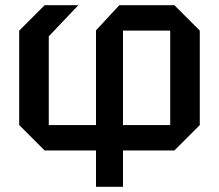

<svg xmlns="http://www.w3.org/2000/svg" viewBox="-20 -580 844 740"><path d="M454 -98H636V-462H454ZM152 0 54 -98V-462L152 -560H282L168 -440V-98H350V-463L440 -560H652L750 -462V-98L652 0H454V140H350V0Z"/></svg>

Font: Tektur Medium
Style: Regular
Weight: 500
Designer: Adam Jagosz
Foundry: Adam Jagosz
Version: Version 1.005;gftools[0.9.30]